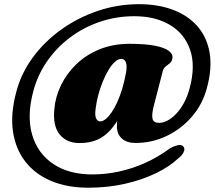

<svg xmlns="http://www.w3.org/2000/svg" viewBox="-20 -741 1029 918"><path d="M437.5 -224Q432.5 -188.5 439.8 -174.5Q447 -160.5 458.5 -160.5Q471 -160.5 485 -171.5Q499 -182.5 513.2 -203.2Q527.5 -224 540.8 -253Q554 -282 564.8 -318.2Q575.5 -354.5 583 -396Q588 -425.5 582 -442.5Q576 -459.5 560.5 -459.5Q545 -459.5 529.2 -445.2Q513.5 -431 498.8 -406.5Q484 -382 471.5 -351.2Q459 -320.5 450.2 -287.8Q441.5 -255 437.5 -224ZM628 -57.5Q586 -57.5 562.5 -78.8Q539 -100 539 -136.5Q539 -152.5 541.2 -169.8Q543.5 -187 547.2 -204.5Q551 -222 554.5 -238L561.5 -200Q536.5 -151 508 -119.2Q479.5 -87.5 443.8 -72.2Q408 -57 360 -57Q299 -57 265.2 -98.2Q231.5 -139.5 240 -221Q245 -278.5 271.8 -333.8Q298.5 -389 344.8 -433.8Q391 -478.5 455.5 -505Q520 -531.5 600.5 -531.5Q674.5 -531.5 720.2 -522.5Q766 -513.5 786.5 -498.2Q807 -483 804.5 -464Q802.5 -447.5 793 -439.5Q783.5 -431.5 773.2 -424Q763 -416.5 758.5 -402L717 -241.5Q704.5 -194.5 709 -174Q713.5 -153.5 741 -153.5Q759 -153.5 779.8 -164Q800.5 -174.5 821 -195.5Q841.5 -216.5 858.8 -247.8Q876 -279 887 -320Q915.5 -426.5 888.8 -503.5Q862 -580.5 792.2 -622Q722.5 -663.5 622 -663.5Q537.5 -663.5 459.8 -637.5Q382 -611.5 317.2 -563.5Q252.5 -515.5 206.2 -449.5Q160 -383.5 139 -304Q107.5 -185.5 134 -96Q160.5 -6.5 235 43.2Q309.5 93 422 93Q485 93 548.8 79.2Q612.5 65.5 674.2 37.8Q736 10 793 -32Q810.5 -42 829 -46.5Q847.5 -51 857 -40Q865.5 -30 858.2 -14Q851 2 832 16.5Q791 55.5 725.5 87.2Q660 119 577.5 137.8Q495 156.5 402 156.5Q302.5 156.5 226 124.8Q149.5 93 102 32.8Q54.5 -27.5 42 -112.5Q29.5 -197.5 58.5 -304Q81.5 -391 137.2 -466.8Q193 -542.5 272.5 -599.5Q352 -656.5 447.2 -688.8Q542.5 -721 644.5 -721Q735.5 -721 806.8 -694.2Q878 -667.5 923.5 -616Q969 -564.5 982 -490.2Q995 -416 969.5 -321Q949 -243 898 -183.8Q847 -124.5 777 -91Q707 -57.5 628 -57.5Z"/></svg>

Font: Fraunces Wonky
Style: Italic
Weight: 900
Italic angle: -16°
Version: Version 1.000;[b76b70a41]